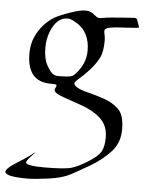

<svg xmlns="http://www.w3.org/2000/svg" viewBox="-83 -406 635 841"><g transform="rotate(5 235.0 14.5)"><path d="M354 -240.2Q354 -189.5 339.8 -162.1Q325.7 -134.8 301.3 -107.7Q276.9 -80.6 257.3 -64.5Q237.8 -48.3 237.8 -40.8Q237.8 -33.2 253.2 -23.9Q268.6 -14.6 301.3 -6.6Q334 1.5 371.3 13.9Q408.7 26.4 436.3 51.8Q463.9 77.1 463.9 142.1Q463.9 200.7 426.8 240.7Q389.6 280.8 340.6 309.6Q291.5 338.4 256.8 356.9Q222.2 375.5 161.4 383.8Q100.6 392.1 68.8 392.1Q-29.3 392.1 -29.3 370.1Q-29.3 356 17.1 326.9Q63.5 297.9 70.1 292Q76.7 286.1 84.7 280.3Q92.8 274.4 93.3 274.9Q93.8 275.4 91.8 277.3L78.6 291.5Q55.2 316.4 57.6 323.2Q62.5 336.9 137.2 336.9Q229 336.9 259 327.6Q289.1 318.4 330.6 292Q372.1 265.6 383.8 243.9Q395.5 222.2 395.5 182.1Q395.5 130.4 360.4 98.4Q325.2 66.4 255.9 43.9Q186.5 21.5 168 11Q149.4 0.5 156.2 -12.5Q163.1 -25.4 159.9 -28.1Q156.7 -30.8 133.8 -30.8Q30.3 -30.8 30.3 -155.3Q30.3 -194.3 43.9 -225.8Q57.6 -257.3 79.3 -281.7Q101.1 -306.2 124.5 -319.6Q147.9 -333 191.7 -348.1Q235.4 -363.3 257.3 -363.3Q270.5 -363.3 280 -359.9Q289.6 -356.4 300 -347.2Q310.5 -337.9 317.9 -336.4Q325.2 -335 345.2 -338.9Q361.3 -342.3 425.3 -346.7L473.6 -350.1Q484.4 -350.6 486.8 -343.8L492.2 -330.1Q498.5 -313 498.5 -310.1Q498.5 -307.1 454.8 -304.9Q411.1 -302.7 397.9 -301.5Q384.8 -300.3 374 -298.3Q363.3 -296.4 358.4 -293.9Q353.5 -292 350.6 -288.1Q346.7 -282.2 350.3 -268.6Q354 -254.9 354 -240.2ZM283.2 -189.5Q283.2 -228 269.3 -257.1Q255.4 -286.1 227.5 -304Q199.7 -321.8 185.5 -321.8Q158.7 -321.8 140.4 -304.4Q122.1 -287.1 109.9 -255.4Q97.7 -223.6 97.7 -186.5Q97.7 -136.2 115 -106.9Q132.3 -77.6 142.8 -72.3Q153.3 -66.9 166 -66.9Q178.7 -66.9 197.8 -67.9Q216.8 -68.8 226.8 -73.7Q236.8 -78.6 252.4 -99.6Q268.1 -120.6 275.6 -142.6Q283.2 -164.6 283.2 -189.5Z"/></g></svg>

Font: Eadui
Style: Medium
Weight: 500
Designer: Peter S. Baker
Version: Version 1.1